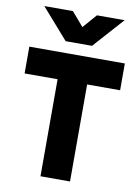

<svg xmlns="http://www.w3.org/2000/svg" viewBox="-100 -1003 778 1069"><g transform="rotate(10 289.0 -468.5)"><path d="M205.5 0V-548.5H19V-700H559V-548.5H372.5V0ZM213 -765 62 -937H223.5L291 -858.5L359.5 -937H516L362 -765Z"/></g></svg>

Font: Geologica
Style: Bold
Weight: 700
Designer: Sindre Bremnes, Frode Helland
Foundry: Monokrom Skriftforlag AS
Version: Version 1.010; ttfautohint (v1.8.4.7-5d5b);gftools[0.9.28]